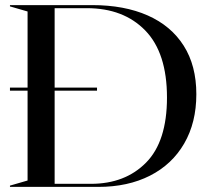

<svg xmlns="http://www.w3.org/2000/svg" viewBox="-20 -732 820 752"><path d="M19 -389H88V-687L19 -707V-712H341Q467 -712 558.5 -671.5Q650 -631 699.5 -553Q749 -475 749 -363Q749 -252 701.5 -170Q654 -88 567.5 -44Q481 0 365 0H19V-5L88 -25V-377H19ZM336 -12Q470 -12 552 -95Q634 -178 634 -350Q634 -525 549 -612.5Q464 -700 320 -700H194V-389H360V-377H194V-12Z"/></svg>

Font: Nyght Serif
Style: Regular
Weight: 400
Designer: Maksym Kobuzan
Version: Version 0.410;July 4, 2025;FontCreator 15.0.0.2958 64-bit